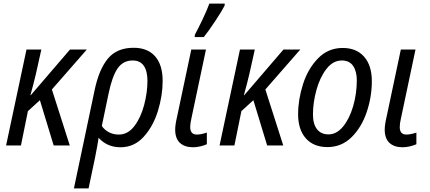

<svg xmlns="http://www.w3.org/2000/svg" viewBox="-20 -813 2404 1073"><path d="M128 -536H211L180 -397Q169 -350 150 -281H152L371 -536H465L270 -313L370 0H280L203 -253L136 -192L97 0H14Z M509 -310Q533 -425 583 -485.5Q633 -546 727 -546Q805 -546 847 -498Q889 -450 889 -361Q889 -279 862.5 -193Q836 -107 783 -48.5Q730 10 653 10Q579 10 531 -43Q527 -12 511 69L475 240H393ZM804 -361Q804 -416 783.5 -445.5Q763 -475 721 -475Q668 -475 637.5 -431Q607 -387 587 -291L549 -109Q564 -87 588.5 -74Q613 -61 644 -61Q695 -61 731 -108.5Q767 -156 785.5 -226Q804 -296 804 -361Z M959 -89Q959 -115 969 -158L1049 -536H1131L1050 -153Q1043 -123 1043 -103Q1043 -61 1080 -61Q1103 -61 1136 -72V-7Q1121 0 1099.5 5Q1078 10 1059 10Q1012 10 985.5 -14.5Q959 -39 959 -89ZM1069 -619Q1087 -652 1112.5 -705.5Q1138 -759 1150 -793H1236L1235 -781Q1221 -753 1183 -695.5Q1145 -638 1119 -606H1068Z M1321 -536H1404L1373 -397Q1362 -350 1343 -281H1345L1564 -536H1658L1463 -313L1563 0H1473L1396 -253L1329 -192L1290 0H1207Z M1646 -175Q1646 -257 1673.5 -343Q1701 -429 1757.5 -487Q1814 -545 1895 -545Q1972 -545 2015 -496Q2058 -447 2058 -359Q2058 -272 2029.5 -187Q2001 -102 1945 -46.5Q1889 9 1810 9Q1733 9 1689.5 -39.5Q1646 -88 1646 -175ZM1974 -365Q1974 -414 1953.5 -444.5Q1933 -475 1890 -475Q1841 -475 1804.5 -428Q1768 -381 1748.5 -310.5Q1729 -240 1729 -173Q1729 -120 1751.5 -91Q1774 -62 1816 -62Q1861 -62 1897 -105.5Q1933 -149 1953.5 -219Q1974 -289 1974 -365Z M2130 -89Q2130 -115 2140 -158L2220 -536H2302L2221 -153Q2214 -123 2214 -103Q2214 -61 2251 -61Q2274 -61 2307 -72V-7Q2292 0 2270.5 5Q2249 10 2230 10Q2183 10 2156.5 -14.5Q2130 -39 2130 -89Z"/></svg>

Font: Noto Sans UI Narrow
Style: Italic
Weight: 400
Width: 4
Italic angle: -12°
Designer: Monotype Design Team
Foundry: Monotype Imaging Inc.
Version: Version 1.001